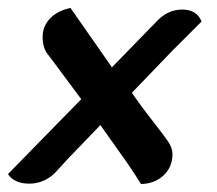

<svg xmlns="http://www.w3.org/2000/svg" viewBox="-45 -472 544 482"><path d="M-25 -35 159 -223 101 -301Q88 -319 75 -335.5Q62 -352 62 -379Q62 -406 80.5 -425.5Q99 -445 132 -452L236 -303L348 -418Q376 -448 412.5 -448Q449 -448 461 -418L388 -345L286 -239Q304 -213 320 -192L350 -153Q365 -134 376.5 -117.5Q388 -101 388 -85Q388 -53 366 -32Q344 -11 309 -10Q303 -20 295 -32L275 -62L207 -158L126 -74L94 -39Q66 -11 28.5 -11Q-9 -11 -25 -35Z"/></svg>

Font: Sansita One
Style: Regular
Weight: 400
Version: Version 1.002